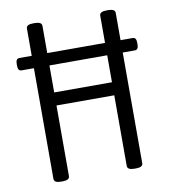

<svg xmlns="http://www.w3.org/2000/svg" viewBox="-80 -770 741 841"><g transform="rotate(-10 290.5 -350.0)"><path d="M123 2Q93 2 93 -16V-684Q93 -702 123 -702H131Q162 -702 162 -684V-388H419V-684Q419 -702 450 -702H458Q488 -702 488 -684V-16Q488 2 458 2H450Q419 2 419 -16V-330H162V-16Q162 2 131 2ZM38 -508Q22 -508 22 -531V-540Q22 -563 38 -563H542Q558 -563 558 -540V-531Q558 -508 542 -508Z"/></g></svg>

Font: Asap Condensed Light
Style: Regular
Weight: 300
Width: 3
Designer: Pablo Cosgaya
Foundry: Omnibus-Type
Version: Version 3.001; ttfautohint (v1.8.4.7-5d5b)